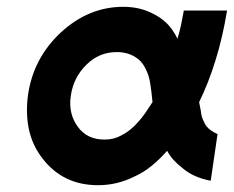

<svg xmlns="http://www.w3.org/2000/svg" viewBox="-20 -531 687 564"><path d="M342 -511Q240 -511 158 -435Q77 -359 62 -250Q55 -195 65.5 -148.5Q76 -102 106 -64Q166 13 268 13Q324 13 374 -12Q401 -24 425 -43.5Q449 -63 471 -88Q479 -73 490 -61Q501 -49 514 -39Q531 -24 552 -14.5Q573 -5 599 0L619 -137Q608 -142 599.5 -148Q591 -154 585 -162Q580 -170 575.5 -181Q571 -192 570 -205Q569 -208 568 -215Q567 -222 565 -231Q592 -286 613 -353.5Q634 -421 647 -500H520Q516 -477 511.5 -456Q507 -435 501 -417Q499 -421 497 -425.5Q495 -430 492 -434Q471 -470 431 -490Q392 -511 342 -511ZM323 -378Q355 -378 378 -363Q401 -349 413 -317Q418 -306 421.5 -284.5Q425 -263 428 -231Q417 -214 407 -199.5Q397 -185 387 -174Q364 -147 336 -133Q325 -127 313 -124Q301 -121 287 -121Q236 -121 209 -158Q180 -197 188 -250Q196 -304 234 -341Q271 -378 323 -378Z"/></svg>

Font: Unageo
Style: Bold-Italic
Weight: 700
Designer: Richard Sepsi
Foundry: Richard Sepsi
Version: Version 2.000